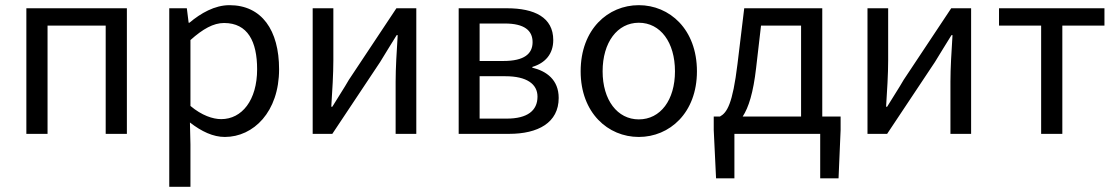

<svg xmlns="http://www.w3.org/2000/svg" viewBox="-20 -518 4320 743"><path d="M82 0H164V-419H389V0H471V-486H82Z M635 205H717V41L715 -44C760 -9 805 12 850 12C961 12 1060 -85 1060 -250C1060 -401 993 -498 868 -498C811 -498 757 -467 713 -430H710L703 -486H635ZM836 -57C804 -57 761 -71 717 -108V-363C765 -406 806 -429 847 -429C939 -429 975 -357 975 -250C975 -130 916 -57 836 -57Z M1190 0H1266L1451 -278C1468 -307 1497 -352 1515 -382H1519C1515 -319 1511 -254 1511 -202V0H1591V-486H1514L1330 -209C1313 -179 1284 -135 1266 -105H1262C1266 -167 1270 -232 1270 -284V-486H1190Z M1755 0H1950C2062 0 2142 -43 2142 -139C2142 -209 2095 -243 2040 -256V-259C2090 -274 2121 -309 2121 -363C2121 -451 2048 -486 1942 -486H1755ZM1836 -282V-427H1934C2009 -427 2041 -400 2041 -355C2041 -310 2009 -282 1928 -282ZM1836 -59V-223H1936C2018 -223 2060 -193 2060 -144C2060 -90 2021 -59 1941 -59Z M2452 12C2571 12 2677 -81 2677 -242C2677 -405 2571 -498 2452 -498C2333 -498 2227 -405 2227 -242C2227 -81 2333 12 2452 12ZM2452 -56C2369 -56 2312 -131 2312 -242C2312 -354 2369 -430 2452 -430C2536 -430 2592 -354 2592 -242C2592 -131 2536 -56 2452 -56Z M2822 0H3154V172H3225L3233 -15V-67H3162V-486H2860L2834 -271C2815 -114 2793 -82 2766 -67H2742V-15L2751 172H2822ZM2906 -255 2925 -419H3080V-67H2854C2877 -102 2895 -159 2906 -255Z M3337 0H3413L3598 -278C3615 -307 3644 -352 3662 -382H3666C3662 -319 3658 -254 3658 -202V0H3738V-486H3661L3477 -209C3460 -179 3431 -135 3413 -105H3409C3413 -167 3417 -232 3417 -284V-486H3337Z M4009 0H4091V-419H4254V-486H3846V-419H4009Z"/></svg>

Font: Giro Sans Regular
Style: Regular
Weight: 400
Designer: Paul D. Hunt
Foundry: Adobe Systems Incorporated
Version: Version 1.000;PS 1.0;hotconv 1.0.88;makeotf.lib2.5.647800